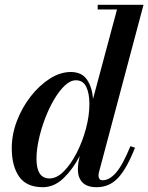

<svg xmlns="http://www.w3.org/2000/svg" viewBox="-20 -770 618 800"><path d="M542.5 -154.5Q508.5 -68 472.2 -29Q436 10 383 10Q342.5 10 323.5 -10Q304.5 -30 304.5 -63.5Q304.5 -68 305 -75.8Q305.5 -83.5 306.5 -91.5L312 -120Q284.5 -66 245.2 -28Q206 10 158 10Q90.5 10 59.8 -34Q29 -78 29 -152.5Q29 -210 50.5 -266.2Q72 -322.5 108 -368.5Q144 -414.5 187.5 -442.2Q231 -470 275 -470Q320.5 -470 342.2 -438.5Q364 -407 367.5 -357.5L467.5 -730.5H387V-750H578L392.5 -53Q390.5 -45.5 390.5 -37.5Q390.5 -30.5 394.2 -24.8Q398 -19 408 -19Q436 -19 463.5 -50.5Q491 -82 523.5 -161ZM352.5 -336Q352.5 -381.5 339.2 -408.5Q326 -435.5 296.5 -435.5Q273.5 -435.5 250.2 -413.8Q227 -392 205.8 -356Q184.5 -320 168 -276.8Q151.5 -233.5 141.8 -189.5Q132 -145.5 132 -108.5Q132 -26.5 186.5 -26.5Q216.5 -26.5 246 -56.2Q275.5 -86 299.8 -133.5Q324 -181 338.2 -234.5Q352.5 -288 352.5 -336Z"/></svg>

Font: Bodoni* 11pt Medium
Style: Italic
Weight: 500
Italic angle: -13°
Version: Version 2.3